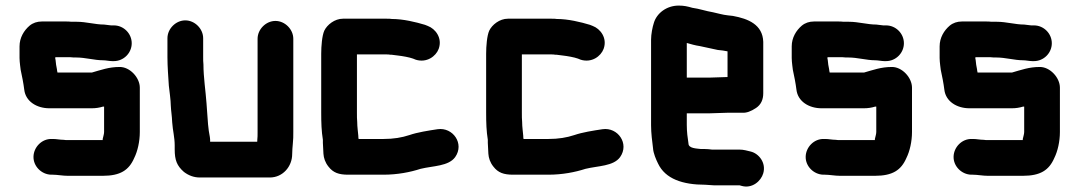

<svg xmlns="http://www.w3.org/2000/svg" viewBox="-20 -591 3867 688"><path d="M388 -500H378C369 -501 360 -502 353 -503C321 -503 289 -513 255 -513H236C229 -514 222 -514 215 -514H130C113 -514 98 -509 86 -499C66 -482 50 -456 50 -425V-383C50 -375 51 -366 52 -357L54 -341C59 -318 64 -293 67 -269C72 -228 111 -203 157 -203H308C323 -203 336 -205 349 -209H353V-118C353 -110 349 -99 348 -93V-89H223C218 -89 213 -89 208 -90C196 -90 181 -93 171 -93H165C130 -94 101 -64 100 -30C99 5 129 34 163 35H169C185 35 205 39 223 39H348C411 39 442 19 461 -25C473 -49 481 -84 481 -118V-277C481 -313 445 -352 408 -351C370 -351 341 -340 309 -331H186C185 -336 184 -340 184 -343C183 -348 182 -354 181 -359L179 -377C178 -379 178 -381 178 -383C178 -385 178 -386 179 -386H232C239 -385 246 -385 253 -385C286 -385 318 -375 349 -375C359 -375 372 -372 382 -372H388C423 -372 452 -401 452 -436C452 -471 423 -500 388 -500Z M1027 -39C1027 -63 1032 -90 1031 -118V-452C1031 -486 1001 -516 967 -516C933 -516 903 -486 903 -452V-116C903 -107 903 -98 902 -90C902 -85 902 -83 901 -83H733C733 -89 733 -95 732 -100C726 -128 724 -163 722 -193L720 -221C717 -264 709 -314 709 -360C708 -369 708 -377 708 -386V-454C708 -488 678 -518 644 -518C610 -518 580 -488 580 -454V-386C580 -352 583 -317 585 -284C587 -266 592 -231 592 -213C593 -191 596 -178 597 -153C599 -123 606 -99 606 -70V-56C606 -17 614 3 639 25C656 38 675 45 696 45H947C993 45 1027 6 1027 -39Z M1137 -90V-79C1137 -67 1139 -53 1139 -40C1140 -25 1145 -9 1157 6C1174 28 1194 35 1228 35H1354C1404 35 1450 26 1487 14C1532 3 1587 5 1611 -28C1645 -76 1603 -136 1548 -128C1515 -123 1476 -117 1447 -107C1420 -98 1390 -93 1354 -93H1265C1264 -97 1264 -101 1264 -104C1263 -118 1260 -136 1260 -154C1259 -163 1259 -174 1259 -187V-396H1363C1369 -396 1374 -396 1378 -395C1381 -395 1385 -395 1390 -394L1406 -392C1423 -390 1446 -386 1460 -381L1470 -377C1509 -365 1542 -389 1552 -416C1566 -455 1540 -488 1513 -498L1503 -502C1470 -512 1425 -523 1384 -523C1379 -524 1373 -524 1366 -524H1209C1179 -524 1152 -502 1142 -481C1134 -463 1131 -426 1131 -398V-187C1131 -151 1132 -121 1137 -90Z M1728 -90V-79C1728 -67 1730 -53 1730 -40C1731 -25 1736 -9 1748 6C1765 28 1785 35 1819 35H1945C1995 35 2041 26 2078 14C2123 3 2178 5 2202 -28C2236 -76 2194 -136 2139 -128C2106 -123 2067 -117 2038 -107C2011 -98 1981 -93 1945 -93H1856C1855 -97 1855 -101 1855 -104C1854 -118 1851 -136 1851 -154C1850 -163 1850 -174 1850 -187V-396H1954C1960 -396 1965 -396 1969 -395C1972 -395 1976 -395 1981 -394L1997 -392C2014 -390 2037 -386 2051 -381L2061 -377C2100 -365 2133 -389 2143 -416C2157 -455 2131 -488 2104 -498L2094 -502C2061 -512 2016 -523 1975 -523C1970 -524 1964 -524 1957 -524H1800C1770 -524 1743 -502 1733 -481C1725 -463 1722 -426 1722 -398V-187C1722 -151 1723 -121 1728 -90Z M2525 -313H2441V-437C2455 -433 2472 -428 2487 -426C2508 -422 2531 -416 2552 -412L2570 -410L2587 -407V-315C2574 -315 2540 -313 2525 -313ZM2537 73H2630L2637 75C2675 86 2707 58 2715 30C2726 -8 2699 -41 2670 -48C2657 -51 2645 -55 2629 -55H2531C2523 -56 2515 -57 2506 -57H2492C2476 -59 2447 -59 2447 -77C2444 -96 2441 -119 2441 -143V-185H2525C2540 -185 2573 -187 2587 -187H2640C2655 -186 2671 -192 2689 -204C2707 -216 2715 -234 2715 -257V-441C2713 -503 2661 -524 2606 -534L2588 -536C2569 -538 2554 -543 2535 -547C2510 -551 2485 -560 2461 -563C2444 -568 2431 -571 2412 -571C2368 -571 2333 -543 2323 -509C2318 -494 2313 -468 2313 -449V-142C2313 -114 2317 -84 2320 -60C2321 -42 2331 -19 2338 -5C2364 50 2426 71 2507 71C2516 71 2527 73 2537 73Z M3155 -500H3145C3136 -501 3127 -502 3120 -503C3088 -503 3056 -513 3022 -513H3003C2996 -514 2989 -514 2982 -514H2897C2880 -514 2865 -509 2853 -499C2833 -482 2817 -456 2817 -425V-383C2817 -375 2818 -366 2819 -357L2821 -341C2826 -318 2831 -293 2834 -269C2839 -228 2878 -203 2924 -203H3075C3090 -203 3103 -205 3116 -209H3120V-118C3120 -110 3116 -99 3115 -93V-89H2990C2985 -89 2980 -89 2975 -90C2963 -90 2948 -93 2938 -93H2932C2897 -94 2868 -64 2867 -30C2866 5 2896 34 2930 35H2936C2952 35 2972 39 2990 39H3115C3178 39 3209 19 3228 -25C3240 -49 3248 -84 3248 -118V-277C3248 -313 3212 -352 3175 -351C3137 -351 3108 -340 3076 -331H2953C2952 -336 2951 -340 2951 -343C2950 -348 2949 -354 2948 -359L2946 -377C2945 -379 2945 -381 2945 -383C2945 -385 2945 -386 2946 -386H2999C3006 -385 3013 -385 3020 -385C3053 -385 3085 -375 3116 -375C3126 -375 3139 -372 3149 -372H3155C3190 -372 3219 -401 3219 -436C3219 -471 3190 -500 3155 -500Z M3685 -500H3675C3666 -501 3657 -502 3650 -503C3618 -503 3586 -513 3552 -513H3533C3526 -514 3519 -514 3512 -514H3427C3410 -514 3395 -509 3383 -499C3363 -482 3347 -456 3347 -425V-383C3347 -375 3348 -366 3349 -357L3351 -341C3356 -318 3361 -293 3364 -269C3369 -228 3408 -203 3454 -203H3605C3620 -203 3633 -205 3646 -209H3650V-118C3650 -110 3646 -99 3645 -93V-89H3520C3515 -89 3510 -89 3505 -90C3493 -90 3478 -93 3468 -93H3462C3427 -94 3398 -64 3397 -30C3396 5 3426 34 3460 35H3466C3482 35 3502 39 3520 39H3645C3708 39 3739 19 3758 -25C3770 -49 3778 -84 3778 -118V-277C3778 -313 3742 -352 3705 -351C3667 -351 3638 -340 3606 -331H3483C3482 -336 3481 -340 3481 -343C3480 -348 3479 -354 3478 -359L3476 -377C3475 -379 3475 -381 3475 -383C3475 -385 3475 -386 3476 -386H3529C3536 -385 3543 -385 3550 -385C3583 -385 3615 -375 3646 -375C3656 -375 3669 -372 3679 -372H3685C3720 -372 3749 -401 3749 -436C3749 -471 3720 -500 3685 -500Z"/></svg>

Font: Electronic
Style: SuThk
Weight: 900
Version: Version 1.011